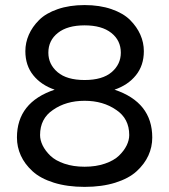

<svg xmlns="http://www.w3.org/2000/svg" viewBox="-20 -728 668 758"><path d="M432.1 -374Q581.1 -324.2 581.1 -185.1Q581.1 -147.5 565.7 -113.8Q550.3 -80.1 519.3 -51.8Q488.3 -23.4 435.3 -6.8Q382.3 9.8 314 9.8Q245.6 9.8 192.6 -6.8Q139.6 -23.4 108.6 -51.8Q77.6 -80.1 62.3 -113.8Q46.9 -147.5 46.9 -185.1Q46.9 -324.2 195.8 -374Q142.6 -392.1 111.3 -430.9Q80.1 -469.7 80.1 -525.9Q80.1 -559.6 93.8 -590.8Q107.4 -622.1 134.3 -648.9Q161.1 -675.8 207.8 -691.9Q254.4 -708 314 -708Q373.5 -708 420.2 -691.9Q466.8 -675.8 493.7 -648.9Q520.5 -622.1 534.2 -590.8Q547.9 -559.6 547.9 -525.9Q547.9 -469.7 516.6 -430.9Q485.4 -392.1 432.1 -374ZM457 -520Q457 -568.4 419.4 -598.1Q381.8 -627.9 314 -627.9Q246.1 -627.9 208.5 -598.1Q170.9 -568.4 170.9 -520Q170.9 -474.1 207.3 -443.1Q243.7 -412.1 314 -412.1Q384.3 -412.1 420.7 -443.1Q457 -474.1 457 -520ZM490.2 -194.8Q490.2 -259.8 439 -293.9Q387.2 -330.1 314 -330.1Q240.7 -330.1 189 -293.9Q138.2 -259.8 138.2 -194.8Q138.2 -174.8 148.4 -153.8Q158.7 -132.8 178.5 -113.5Q198.2 -94.2 233.6 -82Q269 -69.8 314 -69.8Q358.9 -69.8 394.3 -82Q429.7 -94.2 449.7 -113.5Q469.7 -132.8 480 -153.8Q490.2 -174.8 490.2 -194.8Z"/></svg>

Font: Aka-Acid-Varela
Style: Regular
Weight: 400
Designer: Joe Prince, Avraham Cornfeld, Cyberella
Foundry: Joe Prince, Avraham Cornfeld, Cyberella
Version: Version 2.000; ttfautohint (v1.5.33-1714) -l 8 -r 50 -G 200 